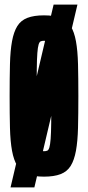

<svg xmlns="http://www.w3.org/2000/svg" viewBox="-20 -763 384 838"><path d="M26 55 214 -743H318L130 55ZM172 8Q128 8 99.5 -3Q71 -14 55.5 -39Q40 -64 32.5 -105Q25 -146 23.5 -205Q22 -264 22 -344Q22 -424 23.5 -483Q25 -542 32.5 -583Q40 -624 55.5 -649Q71 -674 99.5 -685Q128 -696 172 -696Q216 -696 244.5 -685Q273 -674 288.5 -649Q304 -624 311.5 -583Q319 -542 320.5 -483Q322 -424 322 -344Q322 -264 320.5 -205Q319 -146 311.5 -105Q304 -64 288.5 -39Q273 -14 244.5 -3Q216 8 172 8ZM172 -103Q181 -103 186.5 -105.5Q192 -108 195.5 -119.5Q199 -131 201 -156.5Q203 -182 203.5 -227.5Q204 -273 204 -344Q204 -415 203.5 -460.5Q203 -506 201 -531.5Q199 -557 195.5 -568.5Q192 -580 186.5 -582.5Q181 -585 172 -585Q163 -585 157.5 -582.5Q152 -580 148.5 -568.5Q145 -557 143 -531.5Q141 -506 140.5 -460.5Q140 -415 140 -344Q140 -273 140.5 -227.5Q141 -182 143 -156.5Q145 -131 148.5 -119.5Q152 -108 157.5 -105.5Q163 -103 172 -103Z"/></svg>

Font: Saira UltraCondensed ExtraBold
Style: Regular
Weight: 800
Width: 1
Designer: Hector Gatti with collaboration of the Omnibus-Type team
Foundry: Omnibus-Type
Version: Version 1.101